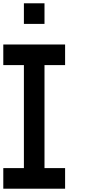

<svg xmlns="http://www.w3.org/2000/svg" viewBox="-20 -1145 540 1165"><path d="M375 -875V-750H250V-125H375V0H0V-125H125V-750H0V-875ZM250 -1125V-1000H125V-1125Z"/></svg>

Font: CraftyPE
Style: Regular
Weight: 400
Designer: Erek Butcher
Foundry: Haunted Coop
Version: Version 0.018;April 4, 2024;FontCreator 15.0.0.2962 64-bit